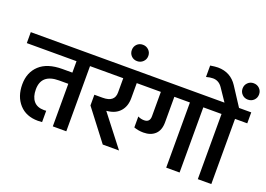

<svg xmlns="http://www.w3.org/2000/svg" viewBox="-150 -1238 2168 1564"><g transform="rotate(20 933.5 -455.5)"><path d="M627 -660V-565H521V0H404V-369H324Q171 -369 171 -236Q171 -172 201 -136Q231 -100 291 -100Q304 -100 310 -101V-3Q288 -1 274 -1Q171 -1 112 -66.5Q53 -132 53 -237Q53 -341 120.5 -403.5Q188 -466 318 -466H404V-565H-27V-660Z M634 -265V-358H706Q809 -358 809 -441V-565H573V-660H1028V-565H926V-434Q926 -365 888.5 -321.5Q851 -278 784 -270Q778 -268 770 -268L978 0H837Z M867 -876Q897 -876 918 -855.5Q939 -835 939 -805Q939 -775 918 -754.5Q897 -734 867 -734Q836 -734 816 -754.5Q796 -775 796 -805Q796 -835 816 -855.5Q836 -876 867 -876Z M974 -660H1609V-565H1503V0H1387V-565H1252V-344Q1252 -275 1214.5 -240Q1177 -205 1114 -205Q1070 -205 1031 -219V-314Q1056 -301 1085 -301Q1135 -301 1135 -354V-565H974Z M1822 -748Q1792 -748 1771.5 -768.5Q1751 -789 1751 -819Q1751 -849 1771.5 -869.5Q1792 -890 1822 -890Q1853 -890 1873.5 -869.5Q1894 -849 1894 -819Q1894 -789 1873.5 -768.5Q1853 -748 1822 -748ZM1674 -820 1778 -660H1884V-565H1778V0H1661V-565H1555V-660H1652L1579 -768Q1548 -814 1497 -814Q1470 -814 1439 -805V-904Q1481 -911 1506 -911Q1615 -910 1674 -820Z"/></g></svg>

Font: Hind Semibold
Style: Regular
Weight: 600
Designer: Manushi Parikh, Satya Rajpurohit
Foundry: Indian Type Foundry
Version: Version 1.201;PS 1.0;hotconv 1.0.78;makeotf.lib2.5.61930; tt